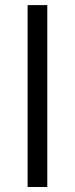

<svg xmlns="http://www.w3.org/2000/svg" viewBox="-20 -747 299 767"><path d="M168.9 -726.6V0H90.3V-726.6Z"/></svg>

Font: Inter 18pt
Style: Regular
Weight: 400
Designer: Rasmus Andersson
Foundry: rsms
Version: Version 4.001;git-66647c0bb